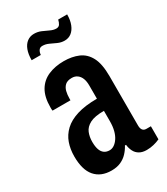

<svg xmlns="http://www.w3.org/2000/svg" viewBox="-183 -799 773 891"><g transform="rotate(-30 203.5 -353.5)"><path d="M145 12Q117 12 95 3Q73 -6 57.5 -24Q42 -42 34.5 -69Q27 -96 27 -131Q27 -170 38.5 -202.5Q50 -235 76 -259.5Q102 -284 145.5 -297.5Q189 -311 252 -311V-382Q252 -404 246 -419.5Q240 -435 228 -444Q216 -453 199 -453Q175 -453 163 -442Q151 -431 146.5 -413.5Q142 -396 142 -374V-366H46Q45 -370 45 -374.5Q45 -379 45 -384Q45 -440 65.5 -474Q86 -508 122.5 -523.5Q159 -539 205 -539Q249 -539 283 -524.5Q317 -510 336 -474Q355 -438 355 -372V-108Q355 -92 361.5 -83.5Q368 -75 381 -75H405V-5Q390 2 371.5 6.5Q353 11 334 11Q311 11 295.5 2Q280 -7 272 -23Q264 -39 262 -58H256Q246 -39 231 -23Q216 -7 195 2.5Q174 12 145 12ZM184 -74Q197 -74 209 -82Q221 -90 231 -105Q241 -120 246.5 -141.5Q252 -163 252 -191V-246Q202 -246 176.5 -232.5Q151 -219 142 -197Q133 -175 133 -148Q133 -124 138.5 -107.5Q144 -91 155.5 -82.5Q167 -74 184 -74ZM79 -617Q79 -649 87.5 -671.5Q96 -694 112 -706Q128 -718 149 -718Q169 -718 186.5 -710.5Q204 -703 220.5 -695Q237 -687 252 -687Q265 -687 271 -696Q277 -705 280 -719H328Q328 -688 319 -665.5Q310 -643 294.5 -631Q279 -619 258 -619Q239 -619 221.5 -627Q204 -635 188 -642.5Q172 -650 155 -650Q142 -650 135.5 -640.5Q129 -631 128 -617Z"/></g></svg>

Font: Archivo SemiBold ExtraCondensed
Style: Regular
Weight: 600
Width: 2
Version: Version 2.001